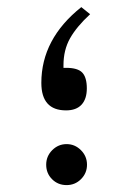

<svg xmlns="http://www.w3.org/2000/svg" viewBox="-20 -523 367 542"><path d="M110.4 -58.1Q110.4 -82 127.4 -99.1Q144.5 -116.2 168 -116.2Q191.4 -116.2 208.5 -99.1Q225.6 -82 225.6 -58.1Q225.6 -34.2 208.7 -17.3Q191.9 -0.5 168 -0.5Q143.6 -0.5 127 -17.1Q110.4 -33.7 110.4 -58.1ZM234.4 -482.9Q196.3 -447.8 177.7 -414.8Q159.2 -381.8 159.2 -338.9V-331.5H166.5Q199.7 -331.5 212.4 -317.9Q225.1 -304.2 225.1 -273.4Q225.1 -243.7 210.2 -227.5Q195.3 -211.4 166.5 -211.4Q96.7 -211.4 96.7 -289.1Q96.7 -413.1 209.5 -502.9Z"/></svg>

Font: Shabnam Light FD
Style: Light-FD
Weight: 300
Foundry: DejaVu fonts team - Redesigned by Saber Rastikerdar - Based on Vazir font
Version: Version 5.0.0